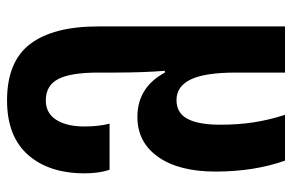

<svg xmlns="http://www.w3.org/2000/svg" viewBox="-162 -427 829 545"><g transform="rotate(90 252.5 -154.5)"><path d="M55 -19V-549H186V-410Q186 -322 205.5 -281.5Q225 -241 264 -241Q301 -241 317.5 -272.5Q334 -304 334 -365Q334 -415 327.5 -458.5Q321 -502 306 -549H436Q467 -461 467 -352Q467 -248 425.5 -189Q384 -130 312 -130Q228 -130 186 -208H181Q186 -147 186 -63V-20Q186 60 204.5 95Q223 130 265 130Q301 130 320 100.5Q339 71 339 20Q339 -20 331 -51H462Q472 -21 472 20Q472 121 419.5 180.5Q367 240 265 240Q155 240 105 174.5Q55 109 55 -19Z"/></g></svg>

Font: Noto Sans Georgian Bold Cond
Style: Regular
Weight: 700
Width: 3
Designer: Monotype Design team
Foundry: Monotype Imaging Inc.
Version: Version 1.000